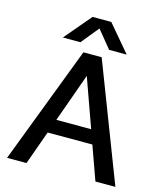

<svg xmlns="http://www.w3.org/2000/svg" viewBox="-129 -991 924 1087"><g transform="rotate(15 333.0 -448.0)"><path d="M332 -843 248 -740H145L277 -896H387L519 -740H416ZM534 0 463 -198H201L130 0H16L279 -689H386L651 0ZM230 -280H434L332 -565Z"/></g></svg>

Font: Martel Sans DemiBold
Style: Regular
Weight: 600
Designer: Dan Reynolds and Mathieu Réguer
Foundry: Dan Reynolds and Mathieu Réguer
Version: Version 1.001;PS 001.001;hotconv 1.0.70;makeotf.lib2.5.58329